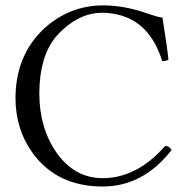

<svg xmlns="http://www.w3.org/2000/svg" viewBox="-20 -678 688 708"><path d="M358.9 9.8Q191.9 9.8 102.1 -111.3Q37.6 -199.7 37.1 -314.9Q37.1 -460.9 126.5 -556.6Q134.8 -565.4 143.1 -573.2Q236.8 -657.7 359.9 -658.2Q439.5 -658.2 524.4 -627.9Q561 -615.2 579.1 -612.8Q596.2 -507.3 601.1 -458Q590.8 -452.1 578.1 -453.1Q522.9 -629.9 355 -630.9Q282.7 -630.9 215.8 -572.8Q198.2 -557.1 184.1 -540Q125.5 -466.8 125 -334Q125 -206.1 189 -114.3Q254.9 -21.5 357.9 -21Q468.3 -21 561.5 -110.8Q575.7 -125 589.8 -140.1Q604.5 -139.2 612.8 -125Q508.8 9.3 358.9 9.8Z"/></svg>

Font: Linux Libertine Display O
Style: Regular
Weight: 400
Designer: Philipp H. Poll
Foundry: Philipp H. Poll
Version: Version 5.0.9